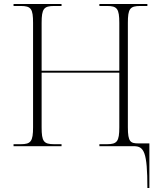

<svg xmlns="http://www.w3.org/2000/svg" viewBox="-20 -734 808 964"><path d="M720 210H730V-14H676C635 -14 622 -21 622 -95V-619C622 -690 632 -704 685 -704H720V-714H479V-704H518C568 -704 579 -690 579 -619V-379H189V-619C189 -690 200 -704 252 -704H289V-714H48V-704H84C136 -704 146 -690 146 -619V-95C146 -24 135 -10 84 -10H48V0H289V-10H252C199 -10 189 -24 189 -95V-369H579V-95C579 -24 568 -10 517 -10H479V0H652C703 0 720 29 720 210Z"/></svg>

Font: Noto Serif Display ExtraLight
Style: Regular
Weight: 200
Designer: Monotype Design Team
Foundry: Monotype Imaging Inc.
Version: Version 2.009